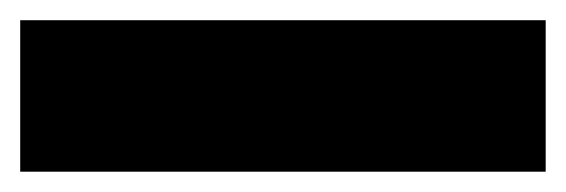

<svg xmlns="http://www.w3.org/2000/svg" viewBox="-20 20 560 190"><path d="M0 189.9V40H520V189.9Z"/></svg>

Font: TASA Explorer
Style: Regular
Weight: 900
Designer: Weizhong Zhang
Foundry: Local Remote
Version: Version 1.000;Glyphs 3.1.2 (3151)